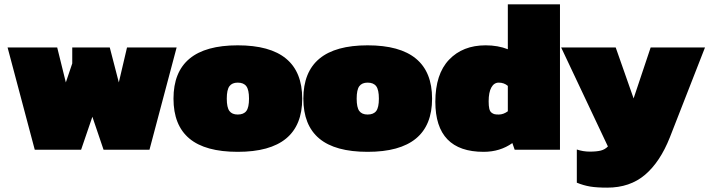

<svg xmlns="http://www.w3.org/2000/svg" viewBox="-20 -694 3288 890"><path d="M141.1 0 15.1 -474.1H245.1L285.2 -312L314.9 -399.9V-474.1H488.8L530.8 -312L568.8 -474.1H798.8L672.9 0H460L408.2 -152.8L356 0Z M1082 9.8Q931.6 9.8 857.9 -51.8Q784.2 -113.3 784.2 -236.8Q784.2 -483.9 1082 -483.9Q1380.9 -483.9 1380.9 -236.8Q1380.9 9.8 1082 9.8ZM1082 -163.1Q1109.4 -163.1 1121.8 -179.4Q1134.3 -195.8 1134.3 -236.8Q1134.3 -277.8 1121.8 -294.4Q1109.4 -311 1082 -311Q1055.7 -311 1043.5 -294.4Q1031.2 -277.8 1031.2 -236.8Q1031.2 -195.8 1043.5 -179.4Q1055.7 -163.1 1082 -163.1Z M1684.1 9.8Q1533.7 9.8 1460 -51.8Q1386.2 -113.3 1386.2 -236.8Q1386.2 -483.9 1684.1 -483.9Q1982.9 -483.9 1982.9 -236.8Q1982.9 9.8 1684.1 9.8ZM1684.1 -163.1Q1711.4 -163.1 1723.9 -179.4Q1736.3 -195.8 1736.3 -236.8Q1736.3 -277.8 1723.9 -294.4Q1711.4 -311 1684.1 -311Q1657.7 -311 1645.5 -294.4Q1633.3 -277.8 1633.3 -236.8Q1633.3 -195.8 1645.5 -179.4Q1657.7 -163.1 1684.1 -163.1Z M2221.7 9.8Q1998 9.8 1998 -222.2Q1998 -350.6 2061.5 -417.2Q2125 -483.9 2231 -483.9Q2288.1 -483.9 2334 -465.8V-673.8H2575.7V0H2365.7L2355 -30.8Q2297.9 9.8 2221.7 9.8ZM2292 -163.1Q2313.5 -163.1 2334 -178.2V-295.9Q2316.4 -311 2292 -311Q2270 -311 2257.6 -288.6Q2245.1 -266.1 2245.1 -224.1Q2245.1 -203.1 2248 -190.4Q2251 -177.7 2258.1 -172.1Q2265.1 -166.5 2272.2 -164.8Q2279.3 -163.1 2292 -163.1Z M2794.9 175.8Q2746.6 175.8 2715.6 170.7Q2684.6 165.5 2653.8 152.8V-1Q2682.6 8.8 2713.9 8.8Q2746.1 8.8 2765.1 3.9Q2784.2 -1 2797.9 -15.1L2581.1 -474.1H2834L2917 -237.8L2996.1 -474.1H3248L3085 -57.1Q3040 56.6 2970 116.2Q2899.9 175.8 2794.9 175.8Z"/></svg>

Font: Kanit Black
Style: Regular
Weight: 900
Designer: Katatrad Team
Foundry: CadsonDemak
Version: Version 1.000;PS 001.000;hotconv 1.0.88;makeotf.lib2.5.64775